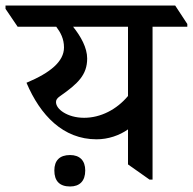

<svg xmlns="http://www.w3.org/2000/svg" viewBox="-65 -644 699 696"><path d="M285 -139C327 -139 368 -153 399 -175V-48L477 7H488V-547H614V-557L570 -624H-45V-612L-1 -547H139C154 -527 167 -504 167 -472C167 -421 117 -380 31 -344C81 -226 164 -139 285 -139ZM166 -236C148 -247 138 -261 138 -274C138 -282 142 -288 152 -295C218 -341 251 -373 251 -432C251 -471 228 -512 200 -547H399V-296C358 -247 300 -217 240 -217C209 -217 184 -225 166 -236ZM189 32C224 32 244 12 244 -26C244 -62 224 -82 189 -82C151 -82 132 -62 132 -26C132 12 151 32 189 32Z"/></svg>

Font: Noto Serif Devanagari Medium
Style: Regular
Weight: 500
Designer: Universal Thirst, Indian Type Foundry and the Monotype Design Team
Foundry: Monotype Imaging Inc.
Version: Version 2.004